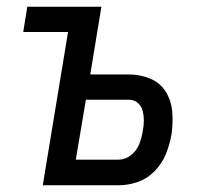

<svg xmlns="http://www.w3.org/2000/svg" viewBox="-20 -550 616 570"><path d="M107 0H332Q361 0 389.5 -10Q418 -20 440 -43Q462 -66 473 -94Q484 -122 489 -150Q494 -183 491.5 -216.5Q489 -250 472.5 -277Q456 -304 426 -316.5Q396 -329 362 -329H248L281 -530H61L49 -455H182ZM205 -76 235 -254H362Q378 -254 389 -244.5Q400 -235 403.5 -221Q407 -207 407 -192Q407 -177 404 -162Q401 -142 393.5 -122.5Q386 -103 369 -89.5Q352 -76 332 -76Z"/></svg>

Font: Iosevka Sparkle
Style: Italic
Weight: 400
Italic angle: -9°
Designer: Belleve Invis
Foundry: Belleve Invis
Version: Version 4.5.0; ttfautohint (v1.8.3)